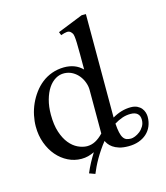

<svg xmlns="http://www.w3.org/2000/svg" viewBox="-118 -785 849 982"><g transform="rotate(-15 306.5 -294.0)"><path d="M565.9 -99.1Q565.9 -120.1 553.7 -131.3Q541.5 -142.6 517.1 -142.6Q493.7 -142.6 472.2 -135Q450.7 -127.4 430.2 -114.7Q432.1 -85.9 436.3 -67.4Q440.4 -48.8 447.3 -38.3Q454.1 -27.8 464.1 -23.9Q474.1 -20 487.8 -20Q496.6 -20 509.8 -25.1Q522.9 -30.3 535.4 -40Q547.9 -49.8 556.9 -64.7Q565.9 -79.6 565.9 -99.1ZM347.2 -315.9Q347.2 -334.5 340.1 -354.5Q333 -374.5 319.8 -391.4Q306.6 -408.2 287.4 -419.2Q268.1 -430.2 244.1 -431.2Q219.2 -432.1 197.3 -419.2Q175.3 -406.2 158.9 -381.8Q142.6 -357.4 132.8 -322.3Q123 -287.1 123 -244.1Q123 -189.9 135.7 -151.4Q148.4 -112.8 168.5 -88.4Q188.5 -64 212.9 -52.5Q237.3 -41 260.7 -40.5Q284.2 -40.5 305.2 -51.5Q326.2 -62.5 347.2 -84.5ZM598.6 -106Q598.6 -78.6 589.1 -56.4Q579.6 -34.2 562.3 -18.6Q544.9 -2.9 520.5 5.9Q496.1 14.6 465.8 14.6Q436.5 14.6 416.5 8.3Q396.5 2 383.5 -7.3Q370.6 -16.6 363.5 -26.6Q356.4 -36.6 353.5 -43.5Q338.4 -24.9 325 -4.9Q311.5 15.1 300 34.9Q288.6 54.7 279.8 73.2Q271 91.8 264.6 107.4L233.9 96.2Q245.1 69.3 258.3 44.9Q271.5 20.5 285.6 -2Q269 5.9 252.2 10.3Q235.4 14.6 216.8 14.6Q179.7 14.6 146.2 -2Q112.8 -18.6 87.6 -47.9Q62.5 -77.1 47.6 -117.4Q32.7 -157.7 32.7 -205.1Q32.7 -233.9 39.1 -264.2Q45.4 -294.4 58.1 -322.8Q70.8 -351.1 89.4 -376.2Q107.9 -401.4 131.8 -420.2Q155.8 -439 185.5 -449.7Q215.3 -460.4 250 -460.9Q279.3 -460.9 303.5 -451.9Q327.6 -442.9 347.2 -423.3V-506.3Q347.2 -543.5 346.4 -564.9Q345.7 -586.4 344 -598.4Q342.3 -610.4 339.4 -615.2Q336.4 -620.1 332 -624.5Q323.7 -632.8 311.3 -631.6Q298.8 -630.4 279.3 -623.5L272.5 -641.1L406.7 -694.8H429.2V-147Q477.5 -175.3 526.4 -175.3Q546.9 -175.3 560.8 -168.5Q574.7 -161.6 583 -151.4Q591.3 -141.1 595 -128.9Q598.6 -116.7 598.6 -106Z"/></g></svg>

Font: Doulos SIL Compact
Style: Regular
Weight: 400
Designer: Walt Agee, Victor Gaultney, Peter Martin, Debbi Hosken
Foundry: SIL International
Version: Version 4.110; 2011; Maintenance release ; LnSpcTght